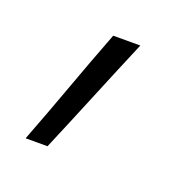

<svg xmlns="http://www.w3.org/2000/svg" viewBox="-55 -140 310 313"><g transform="rotate(20 100.0 17.0)"><path d="M55 120H17Q37 68 55.5 17Q74 -34 94 -86H141Q119 -34 98 17Q77 68 55 120Z"/></g></svg>

Font: Josefin Slab
Style: Regular
Weight: 400
Designer: Santiago Orozco
Foundry: Typemade
Version: Version 2.000